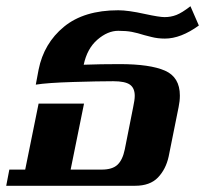

<svg xmlns="http://www.w3.org/2000/svg" viewBox="-40 -597 659 617"><path d="M-10 -52H41L84 -264H230L187 -52H287Q321 -52 337.5 -67.5Q354 -83 361 -117L388 -253Q393 -276 393 -289Q393 -314 377.5 -325Q362 -336 324 -336Q277 -336 194.5 -333.5Q112 -331 75 -325L84 -373Q101 -458 165.5 -511Q230 -564 340 -564Q372 -564 426 -552Q472 -542 489 -542Q509 -542 527 -549Q545 -556 572 -577L599 -515Q541 -473 490 -473Q467 -473 447.5 -478Q428 -483 424 -484Q402 -491 384 -494.5Q366 -498 340 -498Q306 -498 273 -469.5Q240 -441 229 -389Q283 -391 344 -391Q442 -391 490 -370Q538 -349 538 -290Q538 -272 534 -253L502 -94Q493 -53 467.5 -26.5Q442 0 394 0H-20Z"/></svg>

Font: Trirong
Style: Bold Italic
Weight: 700
Italic angle: -12°
Designer: Katatrad Team
Foundry: CadsonDemak
Version: Version 1.001